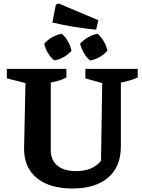

<svg xmlns="http://www.w3.org/2000/svg" viewBox="-20 -1061 809 1093"><path d="M393 12Q261 12 189 -48Q117 -108 117 -214L125 -588L19 -615V-669H358V-620Q340 -610 319 -603.5Q298 -597 269 -591V-206Q269 -150 306.5 -118.5Q344 -87 413 -87Q460 -87 495 -101Q530 -115 555 -146L562 -588L466 -615V-669H764V-620Q742 -610 718.5 -603Q695 -596 668 -591V-226Q668 -112 595.5 -50Q523 12 393 12ZM527 -892Q465 -898 402.5 -908Q340 -918 278 -933L298 -1035L314 -1041L540 -946ZM289 -717Q268 -734 252.5 -760Q237 -786 232 -813Q251 -834 277 -849Q303 -864 332 -869Q353 -850 367.5 -824.5Q382 -799 387 -772Q369 -751 342.5 -736Q316 -721 289 -717ZM493 -717Q472 -734 457 -760Q442 -786 436 -813Q456 -834 482 -849Q508 -864 536 -869Q556 -850 571.5 -824.5Q587 -799 591 -772Q573 -751 546.5 -736Q520 -721 493 -717Z"/></svg>

Font: Piazzolla Thin ExtraBold
Style: Regular
Weight: 800
Version: Version 2.005